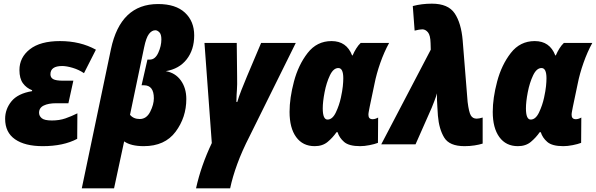

<svg xmlns="http://www.w3.org/2000/svg" viewBox="-20 -787 3250 1047"><path d="M401 -30 402 -169Q370 -153 337 -141.5Q304 -130 263 -130Q222 -130 207.5 -142.5Q193 -155 193 -172Q193 -199 218.5 -211.5Q244 -224 286 -224H353L380 -347H324Q285 -347 270 -355.5Q255 -364 255 -382Q255 -427 319 -427Q343 -427 376.5 -417Q410 -407 438 -388L503 -516Q418 -563 307 -563Q200 -563 143 -518.5Q86 -474 86 -405Q86 -359 105 -333Q124 -307 155 -295V-290Q77 -277 42.5 -234.5Q8 -192 8 -139Q8 -65 62 -27.5Q116 10 213 10Q326 10 401 -30Z M689 -161 766 -529Q777 -582 792.5 -602Q808 -622 827 -622Q838 -622 849 -611Q860 -600 860 -572Q860 -536 843 -499Q826 -462 797 -462H784L752 -322H765Q819 -322 819 -251Q819 -217 799 -177.5Q779 -138 742 -138Q708 -138 689 -161ZM602 240 657 -16Q694 10 764 10Q879 10 937.5 -68.5Q996 -147 996 -247Q996 -307 966 -348.5Q936 -390 884 -399Q957 -411 998 -463.5Q1039 -516 1039 -594Q1039 -671 988.5 -718Q938 -765 842 -765Q637 -765 585 -519L426 240Z M1235 240Q1248 178 1274 107Q1300 36 1341 -44L1593 -553H1404L1327 -371Q1311 -333 1296.5 -296Q1282 -259 1274 -231H1269Q1270 -275 1272 -298Q1274 -321 1273 -372L1271 -553H1095L1135 -7Q1076 117 1049 240Z M1815 -66H1821Q1830 -36 1856.5 -13Q1883 10 1944 10Q1967 10 1995 4.5Q2023 -1 2041 -8L2042 -146Q2026 -137 2012 -137Q1989 -137 1989 -161Q1989 -169 1991.5 -181.5Q1994 -194 1996 -205L2022 -329Q2033 -385 2054 -444.5Q2075 -504 2102 -553H1947Q1934 -541 1922.5 -522.5Q1911 -504 1903 -485H1900Q1870 -563 1788 -563Q1708 -563 1657.5 -498Q1607 -433 1583 -342.5Q1559 -252 1559 -177Q1559 -89 1595 -39.5Q1631 10 1696 10Q1739 10 1767 -13.5Q1795 -37 1815 -66ZM1740 -196Q1740 -232 1750 -284Q1760 -336 1779 -376Q1798 -416 1825 -416Q1852 -416 1852 -360Q1852 -342 1849.5 -317Q1847 -292 1839 -255Q1830 -213 1811.5 -174Q1793 -135 1766 -135Q1740 -135 1740 -196Z M2612 -4V-146Q2592 -140 2579 -140Q2558 -140 2547.5 -157.5Q2537 -175 2530 -231L2503 -567Q2495 -661 2459.5 -714Q2424 -767 2335 -767Q2280 -767 2231 -754L2241 -620Q2268 -627 2283 -627Q2300 -627 2313.5 -611Q2327 -595 2328 -552L2329 -516L2059 0H2246L2334 -199Q2335 -201 2348 -234.5Q2361 -268 2363 -278Q2362 -246 2365 -204L2368 -156Q2374 -83 2402.5 -36.5Q2431 10 2513 10Q2542 10 2567.5 6Q2593 2 2612 -4Z M2923 -66H2929Q2938 -36 2964.5 -13Q2991 10 3052 10Q3075 10 3103 4.5Q3131 -1 3149 -8L3150 -146Q3134 -137 3120 -137Q3097 -137 3097 -161Q3097 -169 3099.5 -181.5Q3102 -194 3104 -205L3130 -329Q3141 -385 3162 -444.5Q3183 -504 3210 -553H3055Q3042 -541 3030.5 -522.5Q3019 -504 3011 -485H3008Q2978 -563 2896 -563Q2816 -563 2765.5 -498Q2715 -433 2691 -342.5Q2667 -252 2667 -177Q2667 -89 2703 -39.5Q2739 10 2804 10Q2847 10 2875 -13.5Q2903 -37 2923 -66ZM2848 -196Q2848 -232 2858 -284Q2868 -336 2887 -376Q2906 -416 2933 -416Q2960 -416 2960 -360Q2960 -342 2957.5 -317Q2955 -292 2947 -255Q2938 -213 2919.5 -174Q2901 -135 2874 -135Q2848 -135 2848 -196Z"/></svg>

Font: Noto Sans Display SemiCondensed Black
Style: Italic
Weight: 900
Width: 4
Designer: Monotype Design team
Foundry: Monotype Imaging Inc.
Version: 1.000